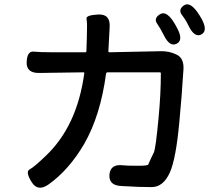

<svg xmlns="http://www.w3.org/2000/svg" viewBox="-20 -845 1040 900"><path d="M207 20Q157 55 128 8Q98 -40 119 -51Q140 -62 193 -113Q341 -252 375 -501Q376 -506 371 -506L164 -503Q103 -502 105 -554Q107 -606 138 -603Q169 -600 224 -600H380Q385 -600 385 -605L387 -667Q388 -696 388 -726Q388 -741 385.5 -757.5Q383 -774 440 -777Q498 -780 494 -718L488 -605Q488 -600 493 -600L734 -605Q773 -606 808 -589Q843 -572 840 -520Q832 -391 821 -277Q805 -100 776 -36Q745 32 691 32Q660 32 629 31L550 27Q489 25 493 -27Q498 -78 558 -70Q572 -68 630 -68Q672 -68 675 -74Q687 -102 701 -130Q710 -149 723 -290Q734 -403 734 -501Q734 -506 729 -506H485Q478 -506 477 -499Q451 -304 375 -171Q303 -48 207 20ZM808 -640Q776 -624 749 -678Q732 -712 716 -735Q700 -758 728 -777Q756 -797 790 -748Q801 -732 812 -710Q840 -656 808 -640ZM923 -683Q892 -668 865 -722Q852 -750 833 -774.5Q814 -799 841 -819Q868 -839 904 -790Q917 -772 927 -753Q955 -699 923 -683Z"/></svg>

Font: Resource Han Rounded CN Medium
Style: Regular
Weight: 500
Designer: Cyano Hao (round all glyphs); Ryoko NISHIZUKA 西塚涼子 (kana, bopomofo & ideographs); Paul D. Hunt (Latin, Greek & Cyrillic)
Foundry: Cyano Hao
Version: 0.990